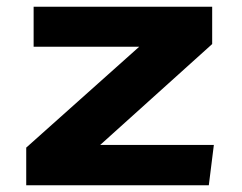

<svg xmlns="http://www.w3.org/2000/svg" viewBox="-20 -551 721 571"><path d="M58 0V-112L394 -412H80V-531H611V-420L278 -120H616L601 0Z"/></svg>

Font: Fix15 Mono
Style: Bold
Weight: 700
Designer: Carrois Corporate & Edenspiekermann AG
Foundry: Carrois Corporate GbR & Edenspiekermann AG
Version: Version 3.206